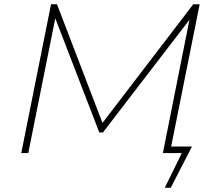

<svg xmlns="http://www.w3.org/2000/svg" viewBox="-20 -720 1019 903"><path d="M785 -31H883L783 163H755L835 0H746L871 -627L464 -97H447L240 -634L113 0H80L220 -700H248L462 -142L889 -700H919Z"/></svg>

Font: Montserrat Alternates ExLight
Style: Italic
Weight: 275
Italic angle: -11.3°
Designer: Julieta Ulanovsky
Foundry: Julieta Ulanovsky
Version: Version 7.200